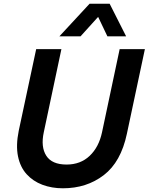

<svg xmlns="http://www.w3.org/2000/svg" viewBox="-20 -1005 801 1035"><path d="M300 -809 463 -985H571L660 -809H559L509 -914L414 -809ZM319 10Q259 10 208.5 -9Q158 -28 123.5 -66Q89 -104 77 -162.5Q65 -221 81 -300L175 -740H311L216 -292Q199 -213 229.5 -165.5Q260 -118 339 -118Q414 -118 463.5 -165Q513 -212 530 -292L625 -740H761L664 -284Q632 -132 539.5 -61Q447 10 319 10Z"/></svg>

Font: Be Vietnam Pro SemiBold
Style: Italic
Weight: 600
Italic angle: -12°
Designer: Lam Bao, Tony Le, Vietanh Nguyen
Foundry: Yellow Type Foundry
Version: Version 1.002; ttfautohint (v1.8.3)